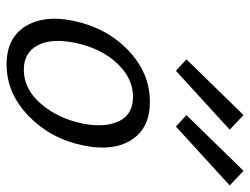

<svg xmlns="http://www.w3.org/2000/svg" viewBox="-106 -630 741 568"><g transform="rotate(90 264.0 -345.5)"><path d="M189 -496 155 -527 320 -696 363 -655ZM354 -496 320 -527 485 -696 528 -655ZM170 5Q92 5 57.5 -50.5Q23 -106 41 -192Q61 -290 128 -354.5Q195 -419 281 -419Q358 -419 393 -365Q428 -311 410 -223Q391 -127 323.5 -61Q256 5 170 5ZM186 -46Q243 -46 286.5 -96.5Q330 -147 345 -220Q358 -286 338 -327.5Q318 -369 266 -369Q211 -369 166.5 -321.5Q122 -274 106 -197Q92 -128 113.5 -87Q135 -46 186 -46Z"/></g></svg>

Font: EauTest
Style: Italic
Weight: 400
Italic angle: -12°
Designer: Christian Thalmann (Catharsis Fonts)
Version: Version 0.001;PS 000.001;hotconv 1.0.88;makeotf.lib2.5.64775